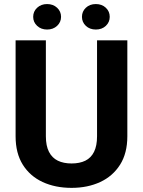

<svg xmlns="http://www.w3.org/2000/svg" viewBox="-20 -908 698 938"><path d="M602.1 -710.9V-242.2Q602.1 -159.7 566.7 -103.5Q531.2 -47.4 469.7 -18.8Q408.2 9.8 329.6 9.8Q250 9.8 188.2 -18.8Q126.5 -47.4 91.3 -103.5Q56.2 -159.7 56.2 -242.2V-710.9H204.1V-242.2Q204.1 -195.8 219.2 -166.3Q234.4 -136.7 262.5 -123Q290.5 -109.4 329.6 -109.4Q369.1 -109.4 397 -123Q424.8 -136.7 439.5 -166.3Q454.1 -195.8 454.1 -242.2V-710.9ZM448.2 -763.7Q418.5 -763.7 399.4 -781.7Q380.4 -799.8 380.4 -825.7Q380.4 -852.1 399.4 -870.1Q418.5 -888.2 448.2 -888.2Q478 -888.2 497.1 -870.1Q516.1 -852.1 516.1 -825.7Q516.1 -799.8 497.1 -781.7Q478 -763.7 448.2 -763.7ZM210 -763.7Q180.7 -763.7 161.4 -781.7Q142.1 -799.8 142.1 -825.7Q142.1 -852.1 161.4 -870.1Q180.7 -888.2 210 -888.2Q239.7 -888.2 259 -870.1Q278.3 -852.1 278.3 -825.7Q278.3 -799.8 259 -781.7Q239.7 -763.7 210 -763.7Z"/></svg>

Font: Heebo
Style: Bold
Weight: 700
Designer: Oded Ezer
Foundry: Ezer Type House
Version: Version 3.100